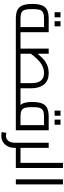

<svg xmlns="http://www.w3.org/2000/svg" viewBox="952 -1709 978 2922"><g transform="rotate(90 1441.0 -248.0)"><path d="M263 0Q176 0 127.5 -26.5Q79 -53 59.5 -108.5Q40 -164 40 -250Q40 -336 59.5 -391.5Q79 -447 127.5 -473.5Q176 -500 263 -500H470V-40H392V-463L432 -429H263Q205 -429 173.5 -415Q142 -401 130 -362.5Q118 -324 118 -250Q118 -176 130 -137.5Q142 -99 173.5 -85Q205 -71 263 -71H578V0ZM578 0V-71Q584 -71 588 -68.5Q592 -66 594 -61.5Q596 -57 597 -50.5Q598 -44 598 -36Q598 -28 597 -21Q596 -14 594 -9.5Q592 -5 588 -2.5Q584 0 578 0ZM166 -590V-680H244V-590ZM303 -590V-680H381V-590Z M1323 0V-71H1431V0ZM578 0Q572 0 568 -2.5Q564 -5 562 -9.5Q560 -14 559 -21Q558 -28 558 -36Q558 -47 559.5 -54.5Q561 -62 565.5 -66.5Q570 -71 578 -71ZM578 0V-71H1317L1245 -6V-241Q1245 -304 1227.5 -345.5Q1210 -387 1175.5 -408Q1141 -429 1089 -429Q1045 -429 1007.5 -414.5Q970 -400 938 -376.5Q906 -353 878.5 -324.5Q851 -296 828 -267Q805 -238 786 -214L761 -285Q786 -316 811.5 -347Q837 -378 865 -405.5Q893 -433 926.5 -454Q960 -475 1000 -487.5Q1040 -500 1090 -500Q1161 -500 1206.5 -476Q1252 -452 1277.5 -412.5Q1303 -373 1313 -328Q1323 -283 1323 -241V0ZM720 -71V-500H798V-71ZM1431 0V-71Q1437 -71 1441 -68.5Q1445 -66 1447 -61.5Q1449 -57 1450 -50.5Q1451 -44 1451 -36Q1451 -28 1450 -21Q1449 -14 1447 -9.5Q1445 -5 1441 -2.5Q1437 0 1431 0Z M1431 0V-71H1936L1884 -26V-463L1925 -429H1755Q1697 -429 1665.5 -415Q1634 -401 1622 -362.5Q1610 -324 1610 -250Q1610 -176 1622 -137.5Q1634 -99 1665.5 -85Q1697 -71 1755 -71V-20Q1668 -20 1619.5 -41.5Q1571 -63 1551.5 -113.5Q1532 -164 1532 -250Q1532 -336 1551.5 -391.5Q1571 -447 1619.5 -473.5Q1668 -500 1755 -500H1962V0ZM1431 0Q1425 0 1421 -2.5Q1417 -5 1415 -9.5Q1413 -14 1412 -21Q1411 -28 1411 -36Q1411 -47 1412.5 -54.5Q1414 -62 1418.5 -66.5Q1423 -71 1431 -71ZM1663 -590V-680H1741V-590ZM1800 -590V-680H1878V-590Z M2210 0V-71H2338V0ZM2047 221Q2034 221 2019.5 219.5Q2005 218 1991 217L2000 146Q2014 147 2026 148.5Q2038 150 2047 150Q2094 150 2123 114.5Q2152 79 2152 16V-500H2230V16Q2230 77 2206.5 123.5Q2183 170 2142 195.5Q2101 221 2047 221ZM2338 0V-71Q2344 -71 2348 -68.5Q2352 -66 2354 -61.5Q2356 -57 2357 -50.5Q2358 -44 2358 -36Q2358 -28 2357 -21Q2356 -14 2354 -9.5Q2352 -5 2348 -2.5Q2344 0 2338 0Z M2459 0V-717H2537V0ZM2338 0V-71H2459V0ZM2338 0Q2332 0 2328 -2.5Q2324 -5 2322 -9.5Q2320 -14 2319 -21Q2318 -28 2318 -36Q2318 -47 2319.5 -54.5Q2321 -62 2325.5 -66.5Q2330 -71 2338 -71Z M2709 0V-717H2786V0Z"/></g></svg>

Font: Cairo
Style: Regular
Weight: 400
Designer: Mohamed Gaber, Accademia di Belle Arti di Urbino
Foundry: Kief Type Foundry, Accademia di Belle Arti di Urbino
Version: Version 3.120